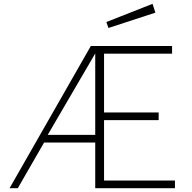

<svg xmlns="http://www.w3.org/2000/svg" viewBox="-20 -982 1003 1002"><path d="M893 0H477V-238H210L73 0H30L454 -742H878V-702H523V-395H808V-355H523V-40H893ZM477 -703 229 -278H477ZM791 -916 546 -836 535 -867 776 -962Z"/></svg>

Font: Morrison Thin
Style: Regular
Weight: 100
Designer: Pablo Impallari, Rodrigo Fuenzalida (Modified by Dan O. Williams)
Version: Version 0.03;June 6, 2019;FontCreator 11.5.0.2425 64-bit; tt